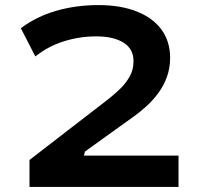

<svg xmlns="http://www.w3.org/2000/svg" viewBox="-20 -735 788 755"><path d="M96 0V-106L407 -346Q427 -362 449.5 -383Q472 -404 488.5 -431.5Q505 -459 505 -495Q505 -543 465.5 -567.5Q426 -592 358 -592Q293 -592 231 -572.5Q169 -553 119 -513L62 -624Q123 -670 201 -692.5Q279 -715 367 -715Q454 -715 517.5 -690Q581 -665 615 -618.5Q649 -572 649 -507Q649 -468 636.5 -433Q624 -398 602.5 -369Q581 -340 555 -316.5Q529 -293 502 -274L314 -139L310 -123H682V0Z"/></svg>

Font: Nunito Sans 7pt Expanded
Style: Bold
Weight: 700
Width: 7
Designer: Vernon Adams
Foundry: Vernon Adams
Version: Version 3.101;gftools[0.9.27]